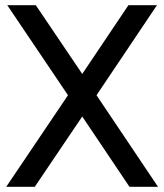

<svg xmlns="http://www.w3.org/2000/svg" viewBox="-20 -720 633 740"><path d="M4 0 242 -353 8 -700H118L297 -435L475 -700H585L352 -353L589 0H479L297 -271L114 0Z"/></svg>

Font: Cabin Resolve
Style: Regular-Resolve
Weight: 400
Designer: Pablo Impallari
Foundry: Pablo Impallari. http://www.impallari.com Igino Marini. http://www.ikern.com
Version: Version 3.001